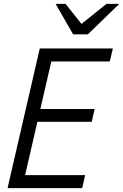

<svg xmlns="http://www.w3.org/2000/svg" viewBox="-20 -970 635 990"><path d="M19 0 185 -720H260L94 0ZM61 0 76 -67H419L404 0ZM139 -342 154 -408H468L453 -342ZM211 -653 227 -720H562L546 -653ZM357 -793 267 -950H318L427 -813H358L529 -950H595L433 -793Z"/></svg>

Font: Instrument Sans SemiCondensed
Style: Italic
Weight: 400
Width: 4
Italic angle: -13°
Designer: Rodrigo Fuenzalida
Foundry: fragTYPE
Version: Version 1.000;gftools[0.9.28]